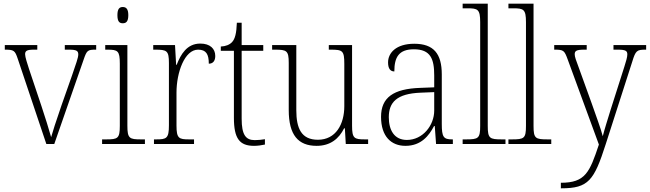

<svg xmlns="http://www.w3.org/2000/svg" viewBox="-20 -780 3520 1040"><path d="M76 -462 231 0H274L433 -457C450 -507 455 -511 497 -511H501V-536H331V-511H355C395 -511 404 -504 404 -485C404 -467 391 -433 370 -371L313 -209C283 -122 264 -63 257 -37C247 -74 223 -150 204 -207L137 -407C128 -435 116 -471 116 -486C116 -504 125 -511 163 -511H182V-536H6V-511C55 -511 61 -507 76 -462Z M645 -654C663 -654 675 -663 675 -698C675 -732 663 -742 645 -742C627 -742 616 -732 616 -698C616 -663 627 -654 645 -654ZM533 0H765V-25H744C681 -25 670 -30 670 -99V-536H550V-511H562C618 -511 629 -505 629 -435V-98C629 -30 618 -25 555 -25H533Z M814 0H1031V-25H1005C949 -25 936 -30 936 -100V-278C936 -388 980 -511 1053 -511C1097 -511 1111 -486 1111 -435C1136 -435 1146 -453 1146 -477C1146 -516 1118 -544 1065 -544C992 -544 959 -485 937 -429H934L928 -536H810V-511H820C884 -511 895 -506 895 -438V-101C895 -30 882 -25 826 -25H814Z M1356 10C1375 10 1397 7 1415 3V-26C1395 -23 1381 -21 1360 -21C1311 -21 1289 -50 1289 -137V-505H1406V-536H1289V-657H1263C1261 -600 1253 -569 1237 -552C1224 -538 1203 -529 1176 -528V-505H1247V-142C1247 -29 1278 10 1356 10Z M1695 10C1770 10 1816 -29 1844 -85H1848L1853 0H1974V-25H1957C1899 -25 1887 -30 1887 -99V-536H1761V-511H1771C1836 -511 1845 -506 1845 -433V-205C1845 -107 1799 -23 1702 -23C1612 -23 1585 -85 1585 -183V-536H1454V-511H1469C1533 -511 1544 -506 1544 -439V-184C1544 -49 1595 10 1695 10Z M2176 10C2262 10 2304 -46 2331 -97H2335L2342 0H2433V-25H2429C2382 -25 2373 -38 2373 -109V-377C2373 -489 2329 -543 2224 -543C2125 -543 2082 -493 2082 -442C2082 -409 2094 -393 2116 -393C2116 -470 2140 -513 2222 -513C2313 -513 2332 -460 2332 -371V-307L2256 -304C2111 -299 2044 -252 2044 -147C2044 -40 2100 10 2176 10ZM2184 -22C2115 -22 2086 -76 2086 -145C2086 -225 2128 -273 2259 -278L2332 -281V-181C2332 -101 2270 -22 2184 -22Z M2486 0H2718V-25H2699C2632 -25 2622 -30 2622 -98V-760H2486V-735H2512C2568 -735 2581 -730 2581 -660V-98C2581 -30 2571 -25 2504 -25H2486Z M2734 0H2966V-25H2947C2880 -25 2870 -30 2870 -98V-760H2734V-735H2760C2816 -735 2829 -730 2829 -660V-98C2829 -30 2819 -25 2752 -25H2734Z M3018 210V240H3021C3167 240 3198 198 3261 1L3405 -447C3423 -506 3430 -511 3476 -511H3480V-536H3303V-511H3328C3371 -511 3378 -503 3378 -485C3378 -471 3371 -447 3362 -419L3288 -187C3270 -128 3255 -82 3245 -42C3235 -82 3208 -154 3185 -220L3116 -411C3100 -453 3093 -473 3093 -486C3093 -504 3102 -511 3144 -511H3158V-536H2982V-511H2984C3033 -511 3037 -507 3055 -458L3224 3C3174 153 3151 210 3018 210Z"/></svg>

Font: Noto Serif Devanagari SemiCondensed ExtraLight
Style: Regular
Weight: 200
Width: 4
Designer: Universal Thirst, Indian Type Foundry and the Monotype Design Team
Foundry: Monotype Imaging Inc.
Version: Version 2.004